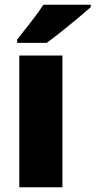

<svg xmlns="http://www.w3.org/2000/svg" viewBox="-20 -786 401 806"><path d="M242 0H61V-553H242ZM361 -756Q341 -738 307.5 -710Q274 -682 238 -653.5Q202 -625 176 -606H52V-620Q77 -652 109 -692.5Q141 -733 162 -766H361Z"/></svg>

Font: Noto Sans Khmer UI SemiCondensed Black
Style: Regular
Weight: 900
Width: 4
Designer: Danh Hong and the Monotype Design Team
Foundry: Monotype Imaging Inc.
Version: Version 2.002; ttfautohint (v1.8.4.7-5d5b)